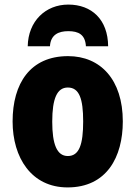

<svg xmlns="http://www.w3.org/2000/svg" viewBox="-20 -808 592 838"><path d="M278 -788C179 -788 103 -716 101 -606H198C201 -657 236 -672 278 -672C323 -672 352 -657 355 -606H452C451 -723 380 -788 278 -788ZM516 -278C516 -460 419 -563 277 -563C112 -563 35 -444 35 -278C35 -120 117 10 275 10C446 10 516 -123 516 -278ZM208 -277C208 -378 229 -426 276 -426C326 -426 343 -377 343 -278C343 -178 326 -127 276 -127C228 -127 208 -179 208 -277Z"/></svg>

Font: Noto Sans Condensed Black
Style: Regular
Weight: 900
Width: 3
Designer: Monotype Design Team
Foundry: Monotype Imaging Inc.
Version: Version 2.013